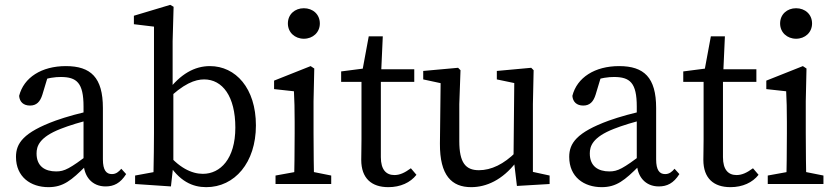

<svg xmlns="http://www.w3.org/2000/svg" viewBox="-20 -760 3453 793"><path d="M180 13C241 13 275 -15 335 -75H364L350 -125C268 -64 247 -52 212 -52C166 -52 131 -73 131 -126C131 -155 141 -193 231 -228C261 -240 320 -259 365 -268V-304C315 -295 252 -277 210 -262C76 -213 46 -168 46 -112C46 -29 107 13 180 13ZM416 10C450 10 477 -3 501 -41L481 -63C470 -50 459 -41 442 -41C419 -41 405 -57 405 -102V-314C405 -440 355 -487 252 -487C152 -487 78 -440 59 -364C61 -339 77 -324 104 -324C131 -324 146 -340 155 -369L181 -455L141 -424C178 -439 208 -442 231 -442C297 -442 325 -418 325 -320V-92C325 -30 361 10 416 10Z M538 0 686 10 696 -79V-385L693 -398V-590L697 -732L683 -740L533 -695V-660L616 -650V-210C616 -165 615 -99 614 -49L538 -35V0ZM832 13C949 13 1037 -88 1037 -242C1037 -396 953 -487 847 -487C784 -487 725 -455 670 -381H656L665 -343C738 -416 787 -432 823 -432C899 -432 952 -362 952 -233C952 -104 890 -42 818 -42C771 -42 717 -68 665 -134L656 -93H670C720 -10 776 13 832 13Z M1118 0H1348V-35L1248 -55H1228L1118 -35V0ZM1194 0H1278C1276 -45 1275 -148 1275 -210V-342L1278 -477L1263 -487L1112 -427V-392L1194 -383C1196 -343 1197 -312 1197 -257V-210C1197 -148 1196 -45 1194 0ZM1235 -600C1272 -600 1301 -626 1301 -663C1301 -701 1272 -726 1235 -726C1198 -726 1169 -701 1169 -663C1169 -626 1198 -600 1235 -600Z M1584 13C1634 13 1675 -6 1700 -38L1677 -65C1651 -46 1631 -37 1609 -37C1575 -37 1553 -59 1553 -111V-435L1554 -455L1561 -610H1503L1473 -448L1513 -481L1389 -465V-422H1473V-184C1473 -145 1472 -124 1472 -100C1472 -23 1515 13 1584 13ZM1513 -422H1691V-474H1513V-422Z M1926 13C1989 13 2055 -17 2111 -89H2126L2111 -132C2061 -82 2009 -57 1958 -57C1903 -57 1877 -88 1877 -177V-330L1882 -470L1872 -480L1728 -467V-432L1821 -412L1800 -431L1797 -167C1796 -35 1846 13 1926 13ZM2115 8 2250 0V-35L2181 -50V-330L2184 -470L2174 -480L2032 -467V-432L2104 -417L2101 -109L2115 8Z M2465 13C2526 13 2560 -15 2620 -75H2649L2635 -125C2553 -64 2532 -52 2497 -52C2451 -52 2416 -73 2416 -126C2416 -155 2426 -193 2516 -228C2546 -240 2605 -259 2650 -268V-304C2600 -295 2537 -277 2495 -262C2361 -213 2331 -168 2331 -112C2331 -29 2392 13 2465 13ZM2701 10C2735 10 2762 -3 2786 -41L2766 -63C2755 -50 2744 -41 2727 -41C2704 -41 2690 -57 2690 -102V-314C2690 -440 2640 -487 2537 -487C2437 -487 2363 -440 2344 -364C2346 -339 2362 -324 2389 -324C2416 -324 2431 -340 2440 -369L2466 -455L2426 -424C2463 -439 2493 -442 2516 -442C2582 -442 2610 -418 2610 -320V-92C2610 -30 2646 10 2701 10Z M2997 13C3047 13 3088 -6 3113 -38L3090 -65C3064 -46 3044 -37 3022 -37C2988 -37 2966 -59 2966 -111V-435L2967 -455L2974 -610H2916L2886 -448L2926 -481L2802 -465V-422H2886V-184C2886 -145 2885 -124 2885 -100C2885 -23 2928 13 2997 13ZM2926 -422H3104V-474H2926V-422Z M3151 0H3381V-35L3281 -55H3261L3151 -35V0ZM3227 0H3311C3309 -45 3308 -148 3308 -210V-342L3311 -477L3296 -487L3145 -427V-392L3227 -383C3229 -343 3230 -312 3230 -257V-210C3230 -148 3229 -45 3227 0ZM3268 -600C3305 -600 3334 -626 3334 -663C3334 -701 3305 -726 3268 -726C3231 -726 3202 -701 3202 -663C3202 -626 3231 -600 3268 -600Z"/></svg>

Font: Source Serif Variable
Style: Regular
Weight: 389
Designer: Frank Grießhammer
Foundry: Adobe Systems Incorporated
Version: Version 3.001;hotconv 1.0.111;makeotfexe 2.5.65597